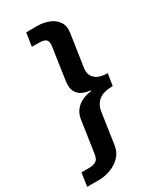

<svg xmlns="http://www.w3.org/2000/svg" viewBox="-264 -797 865 1033"><g transform="rotate(-30 168.5 -281.0)"><path d="M-44.5 161 -31.9 78.2H11.3Q38.7 78.2 52.4 71.5Q66.2 64.7 71.4 52.9Q76.6 41.1 78.7 26.6L108 -171.6Q114.2 -206.6 133.3 -228.2Q152.4 -249.8 177.3 -260.4Q202.1 -271.1 225.8 -273.6Q231.6 -274.6 232.2 -277Q232.8 -279.4 226.8 -279.9Q204.5 -281.9 182.5 -291.6Q160.5 -301.3 147.8 -324Q135.1 -346.7 140.2 -387.5L169.5 -587.6Q173.8 -615.6 163 -627.9Q152.1 -640.2 116.7 -640.2H74.5L87.1 -723H156.1Q194.3 -723 227.3 -709.8Q260.3 -696.6 278.4 -669.9Q296.5 -643.2 290.6 -603.4L260.3 -399.9Q256.7 -376.4 265.2 -356.8Q273.7 -337.3 296.1 -325.5Q318.6 -313.8 357.2 -313.8L345.7 -240Q287.7 -239.8 258.7 -216.6Q229.6 -193.4 223.3 -149.6L194.7 43.1Q188.8 82.2 162.8 108.4Q136.7 134.7 100.3 147.9Q63.9 161 27.3 161Z"/></g></svg>

Font: Public Sans Thin
Style: Italic
Weight: 100
Italic angle: -8°
Designer: The Public Sans project authors (U.S. Web Design System). Libre Franklin designed by Pablo Impallari and Rodrigo Fuenzal
Version: Version 2.000